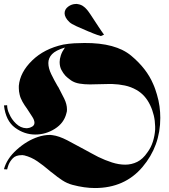

<svg xmlns="http://www.w3.org/2000/svg" viewBox="-20 -933 851 969"><path d="M307 -693Q261 -679 242.5 -659.5Q224 -640 224 -615Q224 -589 238.5 -559Q253 -529 271 -498Q272 -497 272.5 -496Q273 -495 274 -494Q290 -464 304 -435.5Q318 -407 318 -381Q318 -376 317.5 -371Q317 -366 315 -361Q303 -312 257 -283Q211 -254 158 -254Q103 -254 56 -288.5Q9 -323 0 -401L16 -402Q16 -392 18.5 -381Q21 -370 27 -358Q38 -331 61 -309Q84 -287 112 -286H117Q120 -286 123 -287Q126 -287 128.5 -288Q131 -289 134 -290Q145 -294 149.5 -300Q154 -306 154 -313Q154 -327 142 -345Q130 -363 116 -385Q104 -401 93.5 -419.5Q83 -438 79 -456Q78 -460 77.5 -464Q77 -468 76 -472Q76 -476 75.5 -480Q75 -484 75 -488V-500Q81 -568 142 -627.5Q203 -687 299 -708Q328 -713 354.5 -714.5Q381 -716 406 -716Q564 -717 642 -652Q720 -587 753 -509Q759 -496 763.5 -482.5Q768 -469 772 -456Q781 -426 785 -396.5Q789 -367 789 -338Q789 -196 699 -90Q609 16 459 16Q433 16 404.5 12Q376 8 346 0Q319 -7 294.5 -23Q270 -39 246 -59Q241 -62 236.5 -66Q232 -70 227 -74Q199 -98 168.5 -119Q138 -140 102 -149H99Q98 -149 96 -150H90Q60 -150 45 -134.5Q30 -119 23 -101L19 -89Q17 -83 16 -78L0 -79Q14 -132 64.5 -177.5Q115 -223 172 -242Q187 -247 202 -249.5Q217 -252 231 -252H238Q239 -251 241 -251H244Q277 -247 319.5 -225Q362 -203 409 -177Q425 -168 442 -159L476 -141Q511 -124 545.5 -113Q580 -102 612 -102Q644 -102 672.5 -116Q701 -130 724 -164Q742 -188 751.5 -218Q761 -248 763 -279V-295Q762 -352 737.5 -403Q713 -454 669 -479Q641 -495 610 -501.5Q579 -508 547 -509H526Q514 -509 502 -508.5Q490 -508 479 -508Q467 -508 456 -507.5Q445 -507 434 -507Q406 -507 381.5 -511Q357 -515 339 -527Q337 -529 328.5 -535Q320 -541 310 -551Q299 -563 290 -580Q281 -597 281 -620Q281 -635 287 -653.5Q293 -672 307 -692ZM489 -751Q479 -754 469 -757.5Q459 -761 449 -765Q444 -768 438 -770Q432 -772 427 -774Q393 -788 366 -800.5Q339 -813 331 -821Q318 -833 312 -844.5Q306 -856 306 -866Q306 -886 324 -899.5Q342 -913 364 -913H368Q371 -913 374 -912Q381 -911 388.5 -908Q396 -905 402 -900Q416 -891 436 -861Q456 -831 478 -797Q485 -787 491.5 -777Q498 -767 505 -758Z"/></svg>

Font: Fette UNZ Fraktur
Style: Regular
Weight: 900
Foundry: UNZ1 Extensions by Catfonts.de
Version: Version 0.000 2012 initial release